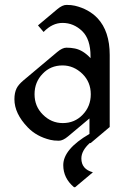

<svg xmlns="http://www.w3.org/2000/svg" viewBox="-20 -567 538 787"><path d="M155.8 -97.2Q190.4 -62.5 237.3 -62.5Q286.1 -62.5 318.8 -96.7Q352.1 -130.9 352.1 -180.7Q352.1 -230.5 317.9 -264.2Q282.2 -298.8 236.3 -298.8Q187 -298.8 154.8 -264.6Q121.6 -230.5 121.6 -180.7Q121.6 -130.9 155.8 -97.2ZM351.6 19.5H347.7Q313.5 50.8 313.5 82.5Q313.5 126.5 360.8 139.2L288.1 200.2H283.2Q239.3 163.1 239.3 109.9Q239.3 44.4 346.7 -18.1V-81.5L258.8 -7.8Q237.8 9.8 221.2 9.8Q200.7 9.8 186.5 6.3Q129.9 -7.3 93.8 -44.9Q39.1 -101.6 39.1 -160.2Q39.1 -186.5 47.9 -204.6Q55.2 -219.7 75.2 -236.8L214.8 -354Q235.8 -371.6 252.4 -371.6Q270.5 -371.6 287.1 -368.2Q320.8 -361.3 351.1 -328.6V-336.4Q351.1 -405.8 317.4 -439Q282.2 -473.1 236.3 -473.1Q194.3 -473.1 158.7 -436L135.7 -462.9L214.8 -529.3Q235.8 -546.9 252.4 -546.9Q272.9 -546.9 287.1 -543.5Q344.2 -529.8 379.9 -492.2Q429.7 -439 429.7 -341.8V-46.4Z"/></svg>

Font: Gothica
Style: Book
Weight: 400
Designer: Wojciech Kalinowski "wmk69" (wmk69@o2.pl)
Foundry: Wojciech Kalinowski "wmk69" (wmk69@o2.pl)
Version: Version 2.1.0; 2021-05-14